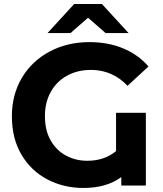

<svg xmlns="http://www.w3.org/2000/svg" viewBox="-20 -921 811 953"><path d="M556 -361H704V0H582V-42Q509 12 394 12Q297 12 216 -30Q135 -72 87 -152.5Q39 -233 39 -344Q39 -451 88.5 -534.5Q138 -618 226 -665Q314 -712 424 -712Q516 -712 591 -681Q666 -650 717 -591L613 -495Q538 -574 432 -574Q365 -574 313 -545.5Q261 -517 232 -465Q203 -413 203 -345Q203 -274 231.5 -224Q260 -174 308 -148.5Q356 -123 413 -123Q498 -123 556 -171ZM504 -757 417 -833 330 -757H216L348 -901H486L618 -757Z"/></svg>

Font: Montserrat Alternates
Style: Bold
Weight: 700
Designer: Julieta Ulanovsky
Foundry: Julieta Ulanovsky
Version: Version 7.200